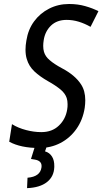

<svg xmlns="http://www.w3.org/2000/svg" viewBox="-20 -741 519 974"><path d="M293.9 -395Q360.8 -359.9 391.1 -313Q412.6 -280.3 412.6 -232.4Q412.6 -213.9 409.7 -193.4Q399.9 -132.3 367.7 -86.9Q335.4 -41 286.6 -15.6Q262.2 -2.9 235.4 3.4Q208.5 9.8 178.7 9.8Q85.4 9.8 26.9 -22V-22.9L40.5 -109.4V-111.3L42 -110.4Q71.8 -91.8 112.8 -81.1Q152.3 -70.8 189 -70.8H189.5H189.9Q244.1 -70.8 278.3 -103.5Q313 -136.2 320.8 -185.5Q323.2 -199.7 322.8 -212.4Q322.8 -230 318.4 -243.7Q310.5 -267.1 288.1 -286.1Q261.7 -308.1 223.6 -329.1Q183.1 -352.1 154.8 -378.4Q126.5 -404.8 115.7 -441.9Q109.4 -462.4 109.4 -489.3Q109.4 -510.3 113.8 -535.2Q122.6 -591.3 152.8 -632.3Q183.1 -673.8 229.5 -697.3Q275.4 -720.7 330.1 -720.7H330.6Q331.1 -720.7 331.5 -720.7Q374.5 -720.7 412.1 -710Q450.2 -699.2 478.5 -684.6H479.5L479 -683.6L439.9 -606L439 -605L438 -605.5Q409.7 -621.6 379.4 -630.9Q349.1 -640.1 317.9 -640.1Q269 -640.1 238.8 -611.3Q208.5 -582 201.7 -537.1Q199.2 -521.5 199.2 -508.3Q199.2 -491.2 203.1 -478Q210 -454.1 231.9 -436Q253.9 -416.5 293.9 -395ZM217.8 0 208.5 26.9Q231.4 33.2 244.1 53.7Q255.9 72.8 255.4 102.1Q255.4 104.5 255.4 106.4Q253.9 154.8 218 182.9Q182.1 210.9 117.2 213.4L119.6 160.6Q184.1 155.3 190.4 108.4Q190.9 104.5 190.9 101.1Q190.9 74.7 157.7 68.8L137.2 65.4L157.7 0Z"/></svg>

Font: MAUL Condensed Italic
Style: Condenced Regular Italic
Weight: 400
Italic angle: -12°
Designer: MAUL
Version: Version 1.0; 2020; ttfautohint (v1.8.3)